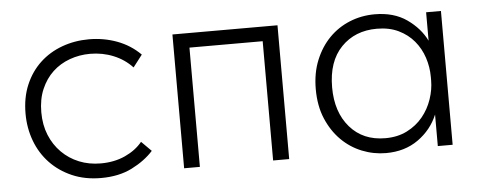

<svg xmlns="http://www.w3.org/2000/svg" viewBox="-38 -526 1546 619"><g transform="rotate(-5 734.5 -216.5)"><path d="M267 8Q215 8 173.5 -10Q132 -28 102.5 -59Q73 -90 57.5 -131.5Q42 -173 42 -220Q42 -272 59.5 -313Q77 -354 107.5 -382.5Q138 -411 179 -426Q220 -441 266 -441Q314 -441 357 -425Q400 -409 432 -377L402 -338Q377 -365 341.5 -379.5Q306 -394 266 -394Q231 -394 199.5 -382.5Q168 -371 144.5 -349Q121 -327 107 -294.5Q93 -262 93 -220Q93 -179 106.5 -146Q120 -113 144 -89Q168 -65 200 -52Q232 -39 270 -39Q314 -39 349 -55Q384 -71 405 -97L437 -65Q410 -35 367.5 -13.5Q325 8 267 8Z M536 -433H876V0H824V-386H587V0H536Z M1189 8Q1149 8 1111.5 -7Q1074 -22 1045 -51Q1016 -80 998.5 -121.5Q981 -163 981 -217Q981 -269 998 -310.5Q1015 -352 1043.5 -381Q1072 -410 1110 -425.5Q1148 -441 1191 -441Q1253 -441 1295 -411.5Q1337 -382 1357 -341V-433H1405V0H1357V-102Q1337 -54 1293.5 -23Q1250 8 1189 8ZM1191 -40Q1231 -40 1261.5 -55.5Q1292 -71 1312.5 -96Q1333 -121 1343.5 -152Q1354 -183 1354 -213V-224Q1354 -256 1344 -286.5Q1334 -317 1314 -341Q1294 -365 1264 -379.5Q1234 -394 1194 -394Q1123 -394 1078.5 -348Q1034 -302 1034 -218Q1034 -138 1076.5 -89Q1119 -40 1191 -40Z"/></g></svg>

Font: Tilda Sans Light
Style: Regular
Weight: 300
Designer: ParaType Ltd
Foundry: ParaType Ltd
Version: Version 1.009